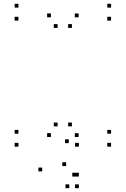

<svg xmlns="http://www.w3.org/2000/svg" viewBox="-20 -760 660 1008"><path d="M563.2 10V-10H543.2V10ZM563.2 -58.1V-78.1H543.2V-58.1ZM357.6 -96.6V-116.6H337.6V-96.6ZM392.7 -40.8V-60.8H372.7V-40.8ZM392.7 -669.2V-689.2H372.7V-669.2ZM357.6 -613.4V-633.4H337.6V-613.4ZM563.2 -651.9V-671.9H543.2V-651.9ZM563.2 -720V-740H543.2V-720ZM76.8 -720V-740H56.8V-720ZM76.8 -651.9V-671.9H56.8V-651.9ZM282.4 -613.4V-633.4H262.4V-613.4ZM247.3 -669.2V-689.2H227.3V-669.2ZM247.3 -40.8V-60.8H227.3V-40.8ZM282.4 -96.6V-116.6H262.4V-96.6ZM76.8 -58.1V-78.1H56.8V-58.1ZM76.8 10V-10H56.8V10ZM394 227.9V207.9H374V227.9ZM394 166.9V146.9H374V166.9ZM379.5 166.9V146.9H359.5V166.9ZM327.1 111.9V91.9H307.1V111.9ZM394 10V-10H374V10ZM341.2 -8.5V-28.5H321.2V-8.5ZM201.6 139.8V119.8H181.6V139.8ZM343.7 227.9V207.9H323.7V227.9Z"/></svg>

Font: Monaspace Xenon Dots Var
Style: Regular
Weight: 400
Designer: Riley Cran and the Lettermatic Team
Version: Version 1.100 (Monaspace Xenon Dots)